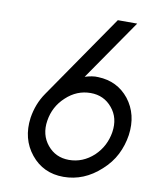

<svg xmlns="http://www.w3.org/2000/svg" viewBox="-82 -775 681 849"><g transform="rotate(10 258.5 -350.0)"><path d="M316 -374Q376 -374 413 -329Q450 -285 440 -220Q435 -189 421 -161.5Q407 -134 383 -111Q334 -66 272 -66Q212 -66 175 -111Q138 -156 148 -220Q158 -285 206 -329Q254 -374 316 -374ZM378 -712 118 -335Q100 -309 89 -280.5Q78 -252 73 -220Q60 -124 115 -56Q170 12 261 12Q353 12 427 -56Q465 -90 486 -131.5Q507 -173 514 -220Q527 -314 475 -381Q423 -446 337 -449Q323 -450 308 -447.5Q293 -445 277 -440L465 -712Z"/></g></svg>

Font: Unageo
Style: Regular-Italic
Weight: 400
Designer: Richard Sepsi
Foundry: Richard Sepsi
Version: Version 2.000